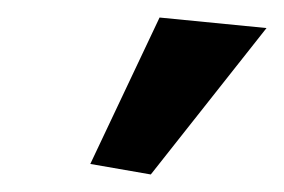

<svg xmlns="http://www.w3.org/2000/svg" viewBox="-20 -780 324 219"><path d="M162 -760 83 -593 152 -581 284 -748Z"/></svg>

Font: CantoraOne
Style: Regular
Weight: 400
Designer: Pablo Impallari, Rodrigo Fuenzalida
Foundry: Pablo Impallari
Version: Version 1.001